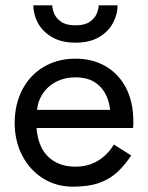

<svg xmlns="http://www.w3.org/2000/svg" viewBox="-20 -690 555 720"><path d="M176 -670Q176 -657 183 -639.5Q190 -622 209 -608.5Q228 -595 263 -595Q298 -595 317 -608.5Q336 -622 343 -639.5Q350 -657 350 -670H421Q421 -636 403.5 -603.5Q386 -571 351 -550.5Q316 -530 263 -530Q211 -530 175.5 -550.5Q140 -571 122.5 -603.5Q105 -636 105 -670ZM117 -210Q120 -170 134 -140Q152 -103 185 -84Q218 -65 263 -65Q297 -65 323.5 -75.5Q350 -86 371 -104.5Q392 -123 407 -148L472 -107Q449 -72 421 -45.5Q393 -19 353 -4.5Q313 10 253 10Q191 10 141.5 -21Q92 -52 63.5 -106.5Q35 -161 35 -230Q35 -243 36 -255Q37 -267 39 -279Q49 -336 79 -379Q109 -422 156.5 -446Q204 -470 263 -470Q328 -470 377 -441Q426 -412 453 -359.5Q480 -307 480 -234Q480 -233 480 -233Q480 -232 480 -231Q480 -230 480 -230Q480 -229 480 -229V-228Q480 -228 480 -228V-224Q480 -224 480 -223Q480 -223 480 -223V-222Q480 -216 479 -210ZM393 -278Q389 -314 373.5 -341.5Q358 -369 330.5 -384.5Q303 -400 263 -400Q223 -400 190 -383Q157 -366 138 -335Q122 -310 119 -278Z"/></svg>

Font: Jost
Style: Regular
Weight: 400
Version: Version 3.710